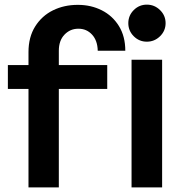

<svg xmlns="http://www.w3.org/2000/svg" viewBox="-20 -819 787 829"><path d="M534 -719Q534 -752 557.5 -775.5Q581 -799 614 -799Q647 -799 671 -775.5Q695 -752 695 -719Q695 -686 671 -662.5Q647 -639 614 -639Q581 -639 557.5 -662.5Q534 -686 534 -719ZM234 -600V-538H443V-435H234V-10H103V-435H14V-538H103V-594Q103 -659 132 -705Q161 -751 209 -774.5Q257 -798 315 -798H317Q373 -798 419.5 -774.5Q466 -751 493.5 -706.5Q521 -662 521 -600H402Q401 -644 377.5 -669.5Q354 -695 319 -695H318Q283 -695 258.5 -669.5Q234 -644 234 -600ZM548 -561H680V-10H548Z"/></svg>

Font: 카카오 큰글씨 ExtraBold
Style: Regular
Weight: 800
Designer: Park Young-rak; Lee Sang-min; Kim Jung-jin; Min Bon; Park Min-gyu;
Foundry: Kakao Corporation
Version: Version 2.003